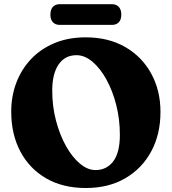

<svg xmlns="http://www.w3.org/2000/svg" viewBox="-20 -902 842 941"><path d="M400 -719Q511.5 -719 593.8 -671.5Q676 -624 721.2 -541.2Q766.5 -458.5 766.5 -353.5Q766.5 -244.5 721.5 -160.5Q676.5 -76.5 594.2 -28.5Q512 19.5 400.5 19.5Q288 19.5 206 -28Q124 -75.5 79.5 -160Q35 -244.5 35 -355Q35 -430.5 60 -496.5Q85 -562.5 132.2 -612.5Q179.5 -662.5 247.2 -690.8Q315 -719 400 -719ZM567.5 -241.5Q567.5 -317 549.8 -387Q532 -457 501.8 -512Q471.5 -567 433.5 -599.2Q395.5 -631.5 355 -631.5Q298 -631.5 267 -585.8Q236 -540 236 -458Q236 -380.5 254.5 -310.5Q273 -240.5 303.5 -186Q334 -131.5 371.8 -100Q409.5 -68.5 448 -68.5Q502.5 -68.5 535 -111.2Q567.5 -154 567.5 -241.5ZM227 -830Q227 -855.5 239.2 -868.5Q251.5 -881.5 273 -881.5H528.5Q550 -881.5 562.2 -868.2Q574.5 -855 574.5 -830.5Q574.5 -805.5 562.2 -792.8Q550 -780 528.5 -780H273Q251.5 -780 239.2 -793Q227 -806 227 -830Z"/></svg>

Font: Fraunces 9pt S100
Style: Bold
Weight: 700
Version: Version 1.000; ttfautohint (v1.8.3)